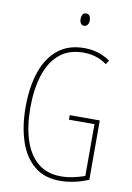

<svg xmlns="http://www.w3.org/2000/svg" viewBox="-99 -972 718 1044"><g transform="rotate(10 260.0 -450.5)"><path d="M298 -351H464V-24Q427 -7 385 1.5Q343 10 308 10Q220 10 164 -37Q108 -84 81 -166.5Q54 -249 54 -354Q54 -464 82.5 -547.5Q111 -631 168.5 -677.5Q226 -724 314 -724Q350 -724 385 -714.5Q420 -705 457 -680L443 -658Q409 -682 377 -690.5Q345 -699 314 -699Q233 -699 181 -655Q129 -611 104.5 -533Q80 -455 80 -354Q80 -255 104 -178.5Q128 -102 178.5 -58.5Q229 -15 309 -15Q343 -15 377 -22.5Q411 -30 439 -40V-326H298ZM291 -911Q305 -911 310.5 -900.5Q316 -890 316 -878Q316 -862 309 -852.5Q302 -843 290 -843Q277 -843 271 -853.5Q265 -864 265 -877Q265 -889 270.5 -900Q276 -911 291 -911Z"/></g></svg>

Font: Noto Sans ExtraCondensed Thin
Style: Regular
Weight: 100
Width: 2
Designer: Monotype Design Team
Foundry: Monotype Imaging Inc.
Version: Version 2.013; ttfautohint (v1.8.4.7-5d5b)